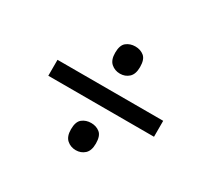

<svg xmlns="http://www.w3.org/2000/svg" viewBox="-105 -722 781 741"><g transform="rotate(30 286.0 -352.0)"><path d="M305 -462Q282 -462 265.5 -476.5Q249 -491 249 -523Q249 -557 265.5 -570Q282 -583 305 -583Q328 -583 344 -570Q360 -557 360 -523Q360 -491 344 -476.5Q328 -462 305 -462ZM70 -317V-388H541V-317ZM305 -121Q282 -121 265.5 -135.5Q249 -150 249 -182Q249 -216 265.5 -229Q282 -242 305 -242Q328 -242 344 -229Q360 -216 360 -182Q360 -150 344 -135.5Q328 -121 305 -121Z"/></g></svg>

Font: Noto IKEA Latin
Style: Italic
Weight: 400
Italic angle: -12°
Designer: Monotype Design Team
Foundry: Monotype Imaging Inc.
Version: Version 1.0